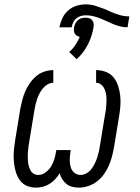

<svg xmlns="http://www.w3.org/2000/svg" viewBox="-20 -851 640 879"><path d="M144 8Q127 8 110 2.5Q93 -3 81 -14.5Q69 -26 61.5 -41Q54 -56 50 -72.5Q46 -89 44 -106.5Q42 -124 42.5 -141.5Q43 -159 45 -177Q47 -195 50 -213L73 -353Q77 -373 82 -393Q87 -413 95.5 -432.5Q104 -452 116.5 -470Q129 -488 145.5 -502Q162 -516 182.5 -523Q203 -530 224 -530V-472Q210 -472 197.5 -464.5Q185 -457 176 -446Q167 -435 160.5 -422.5Q154 -410 149.5 -396.5Q145 -383 142 -370Q139 -357 137 -343L114 -203Q112 -192 110.5 -180.5Q109 -169 108 -157.5Q107 -146 107 -135Q107 -124 108 -112.5Q109 -101 112 -90.5Q115 -80 120 -70.5Q125 -61 134.5 -55.5Q144 -50 155 -50Q173 -50 189 -62Q205 -74 214.5 -90Q224 -106 229 -123.5Q234 -141 237 -159L238 -164H304L303 -159Q301 -147 300 -135.5Q299 -124 299.5 -112.5Q300 -101 302.5 -90Q305 -79 311 -70Q317 -61 327 -55.5Q337 -50 349 -50Q363 -50 376.5 -58Q390 -66 399 -78Q408 -90 414.5 -103.5Q421 -117 425.5 -131Q430 -145 433 -158.5Q436 -172 438 -187L461 -327Q464 -341 465.5 -355.5Q467 -370 467.5 -384.5Q468 -399 466.5 -413Q465 -427 460 -440Q455 -453 444.5 -462.5Q434 -472 420 -472V-530Q444 -530 465.5 -521.5Q487 -513 500.5 -496Q514 -479 521 -457Q528 -435 530.5 -412Q533 -389 531 -365Q529 -341 525 -317L502 -177Q498 -155 492.5 -134Q487 -113 478 -92.5Q469 -72 455.5 -53Q442 -34 423.5 -20Q405 -6 383.5 1Q362 8 341 8Q325 8 310 4Q295 0 284 -9Q273 -18 265 -30.5Q257 -43 253 -58Q244 -43 232.5 -30.5Q221 -18 206.5 -9Q192 0 176 4Q160 8 144 8ZM308 -726H252Q256 -747 265.5 -767.5Q275 -788 292 -803Q309 -818 330.5 -824.5Q352 -831 373 -831Q396 -831 418 -824Q440 -817 461 -809L485 -798Q505 -789 527 -782.5Q549 -776 572 -776L564 -726Q547 -726 530.5 -730Q514 -734 498.5 -740.5Q483 -747 468.5 -754Q454 -761 438.5 -767Q423 -773 406.5 -777Q390 -781 373 -781Q362 -781 350.5 -778Q339 -775 329.5 -767Q320 -759 315 -748Q310 -737 308 -726ZM331 -580 297 -613Q313 -627 325 -645Q337 -663 345 -682Q338 -684 332 -687.5Q326 -691 322.5 -697Q319 -703 318.5 -710.5Q318 -718 319 -726Q321 -735 325 -743.5Q329 -752 336.5 -758.5Q344 -765 353 -767.5Q362 -770 371 -770Q380 -770 388.5 -767.5Q397 -765 402 -758.5Q407 -752 408.5 -743.5Q410 -735 408 -726Q402 -686 382.5 -647.5Q363 -609 331 -580Z"/></svg>

Font: Iosevka Curly LtExObl
Style: Regular
Weight: 300
Width: 7
Italic angle: -9°
Monospace: yes
Designer: Belleve Invis
Foundry: Belleve Invis
Version: Version 11.1.0; ttfautohint (v1.8.3)